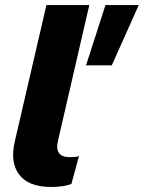

<svg xmlns="http://www.w3.org/2000/svg" viewBox="-20 -732 570 761"><path d="M182 9Q93 9 56 -40Q19 -89 39 -173L164 -712H334L210 -175Q194 -109 257 -109Q281 -109 293 -113L263 -3Q234 9 182 9ZM530 -712 423 -473H321L398 -712Z"/></svg>

Font: Elaine Sans
Style: Bold Italic
Weight: 700
Italic angle: -13°
Designer: Wei Huang
Foundry: Wei Huang
Version: Version 2.001;December 24, 2019;FontCreator 12.0.0.2547 64-b